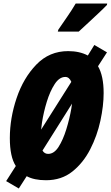

<svg xmlns="http://www.w3.org/2000/svg" viewBox="-20 -1016 630 1093"><path d="M214 -278Q215 -288 216.5 -298Q218 -308 219 -318Q228 -377 246.5 -437Q265 -497 291.5 -537.5Q318 -578 352 -578Q374 -578 386 -550ZM254 -140Q233 -140 222 -159L390 -426Q388 -408 386 -398Q376 -340 357.5 -280Q339 -220 313.5 -180Q288 -140 254 -140ZM87 57 132 -13Q174 10 242 10Q330 10 392 -39.5Q454 -89 493.5 -166Q533 -243 551.5 -328.5Q570 -414 570 -486Q570 -584 538 -639L589 -718L517 -760L480 -700Q433 -725 368 -725Q261 -725 187 -648.5Q113 -572 74.5 -457.5Q36 -343 36 -230Q36 -123 70 -71L15 15ZM309 -836H428Q441 -848 474 -878.5Q507 -909 540.5 -940.5Q574 -972 589 -988L590 -996H411Q388 -957 362.5 -920.5Q337 -884 312 -847Z"/></svg>

Font: Noto Sans Display Condensed Black
Style: Italic
Weight: 900
Width: 3
Italic angle: -192°
Designer: Monotype Design Team
Foundry: Monotype Imaging Inc.
Version: Version 1.900